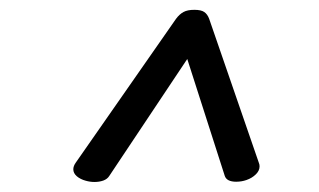

<svg xmlns="http://www.w3.org/2000/svg" viewBox="-20 -610 640 385"><path d="M399.4 -572.3 499 -283.7Q500.5 -280.3 500.5 -276.4Q500.5 -267.6 492.9 -260.3Q485.4 -252.9 474.1 -249Q464.4 -245.6 453.6 -245.6Q434.6 -245.6 430.7 -257.3L355.5 -491.7L199.2 -257.3Q195.3 -251 187.3 -248Q179.2 -245.1 169.4 -245.1Q160.6 -245.1 151.9 -247.6Q141.1 -250.5 134 -256.6Q127 -262.7 127 -270.5Q127 -276.9 131.8 -283.7L333 -572.3Q339.8 -581.5 347.9 -585.9Q356 -590.3 369.6 -590.3Q383.3 -590.3 389.6 -585.9Q396 -581.5 399.4 -572.3Z"/></svg>

Font: Courier Prime Sans
Style: Italic
Weight: 400
Italic angle: -10°
Designer: Alan Dague-Greene
Foundry: Quote-Unquote Apps
Version: Version 3.020